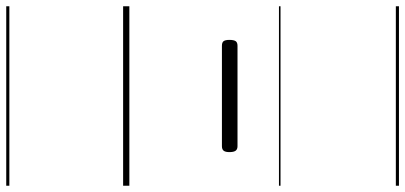

<svg xmlns="http://www.w3.org/2000/svg" viewBox="-362 -563 1300 616"><g transform="rotate(90 288.0 -255.0)"><path d="M127 -317Q116 -317 112 -322.5Q108 -328 108 -341Q108 -355 112 -361Q116 -367 127 -367H449Q459 -367 463.5 -361Q468 -355 468 -341Q468 -328 463.5 -322.5Q459 -317 449 -317ZM0 365H576V375H0ZM0 -20H576V0H0ZM0 -505H576V-500H0ZM0 -885H576V-875H0Z"/></g></svg>

Font: Playwrite GB S Guides
Style: Regular
Weight: 400
Designer: Veronika Burian, José Scaglione
Foundry: TypeTogether
Version: Version 1.003